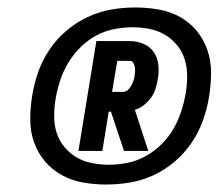

<svg xmlns="http://www.w3.org/2000/svg" viewBox="-20 -918 585 514"><path d="M190 -514 238 -808H327Q347 -808 364.5 -800.5Q382 -793 392 -778Q402 -763 404 -743.5Q406 -724 402 -704Q400 -692 396 -679.5Q392 -667 384 -656Q376 -645 365 -636.5Q354 -628 341 -624L377 -514H312L277 -619H271L254 -514ZM280 -672H309Q316 -672 321.5 -676.5Q327 -681 330.5 -687Q334 -693 336.5 -699.5Q339 -706 340 -713Q341 -719 341.5 -725.5Q342 -732 341 -738Q340 -744 337 -749.5Q334 -755 328 -755H294ZM264 -424Q232 -424 201.5 -429.5Q171 -435 145 -449.5Q119 -464 100 -486.5Q81 -509 71 -537.5Q61 -566 61 -597.5Q61 -629 66 -661Q71 -693 82 -724.5Q93 -756 112 -784.5Q131 -813 157.5 -835.5Q184 -858 215 -872.5Q246 -887 278 -892.5Q310 -898 342 -898Q374 -898 405 -892.5Q436 -887 462 -872.5Q488 -858 506.5 -835.5Q525 -813 535 -784.5Q545 -756 545 -724.5Q545 -693 540 -661Q535 -629 524 -597.5Q513 -566 494 -537.5Q475 -509 449 -486.5Q423 -464 392 -449.5Q361 -435 328.5 -429.5Q296 -424 264 -424ZM272 -477Q296 -477 321 -482Q346 -487 369 -499.5Q392 -512 411.5 -531Q431 -550 444 -572.5Q457 -595 465 -619.5Q473 -644 477 -668Q481 -691 481 -714.5Q481 -738 474.5 -759Q468 -780 454 -797Q440 -814 421.5 -825Q403 -836 380.5 -840.5Q358 -845 335 -845Q311 -845 285.5 -840Q260 -835 237 -822.5Q214 -810 195 -791Q176 -772 162.5 -749.5Q149 -727 141 -702.5Q133 -678 129 -654Q125 -631 125 -607.5Q125 -584 131.5 -563Q138 -542 152 -525Q166 -508 184.5 -497Q203 -486 226 -481.5Q249 -477 272 -477Z"/></svg>

Font: Iosevka Heavy
Style: Italic
Weight: 900
Italic angle: -9°
Monospace: yes
Designer: Belleve Invis
Foundry: Belleve Invis
Version: Version 32.5.0; ttfautohint (v1.8.4)